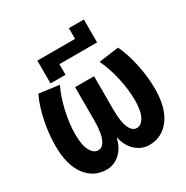

<svg xmlns="http://www.w3.org/2000/svg" viewBox="-230 -1240 1392 1439"><g transform="rotate(-30 466.0 -520.5)"><path d="M36.1 -336.9Q36.1 -440.4 59.1 -550.3Q82 -660.2 121.1 -740.2L293.9 -716.8Q253.9 -632.8 231 -530.3Q208 -427.7 208 -335.4Q208 -243.2 233.9 -195.3Q259.8 -147.5 298.8 -147.5Q337.9 -147.5 360.8 -198.7Q383.8 -250 383.8 -358.4V-644.5H547.9V-358.4Q547.9 -250 570.8 -198.7Q593.8 -147.5 632.8 -147.5Q671.9 -147.5 697.8 -195.3Q723.6 -243.2 723.6 -335.4Q723.6 -427.7 700.7 -530.3Q677.7 -632.8 637.7 -716.8L810.5 -740.2Q849.6 -659.2 873 -549.3Q896.5 -439.5 896.5 -336.9Q896.5 -169.9 828.6 -80.1Q760.7 9.8 651.4 9.8Q585.9 9.8 535.2 -35.6Q484.4 -81.1 466.8 -162.1H464.8Q447.3 -81.1 396.5 -35.6Q345.7 9.8 281.2 9.8Q171.9 9.8 104 -80.1Q36.1 -169.9 36.1 -336.9ZM238.3 -760.7V-958H564.5V-1050.8H694.3V-852.5H368.2V-760.7Z"/></g></svg>

Font: GenEi M Gothic v2 Heavy
Style: Regular
Weight: 800
Version: Version 2.0